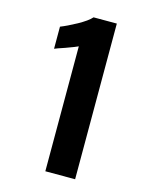

<svg xmlns="http://www.w3.org/2000/svg" viewBox="-121 -887 757 965"><g transform="rotate(15 258.0 -405.0)"><path d="M210 -650C203 -646 181 -638 146 -625C118 -616 100 -609 93 -606V-721C116 -730 143 -743 176 -761C208 -779 231 -795 244 -810H365V0H210Z"/></g></svg>

Font: Oswald SemiBold
Style: Regular
Weight: 400
Version: Version